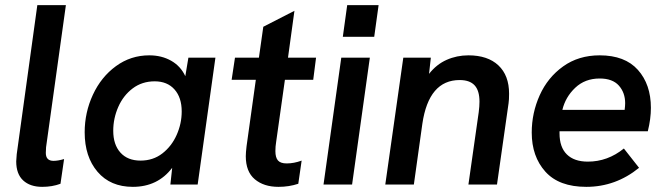

<svg xmlns="http://www.w3.org/2000/svg" viewBox="-20 -717 2588 746"><path d="M43 -90Q43 -98 45 -118L125 -697H236L159 -145Q159 -134 158 -123Q158 -92 188 -92Q205 -92 229 -99L215 -3Q183 9 144 9Q97 9 70 -16Q43 -41 43 -90Z M309 -203Q309 -280 341 -349Q373 -418 430.5 -460Q488 -502 560 -502Q608 -502 645 -481Q682 -460 700 -421L712 -493H817L748 0H642L649 -65Q593 9 496 9Q409 9 359 -49.5Q309 -108 309 -203ZM686 -284Q686 -338 658 -369.5Q630 -401 581 -401Q532 -401 495.5 -373.5Q459 -346 439.5 -301.5Q420 -257 420 -209Q420 -155 448 -124Q476 -93 526 -93Q575 -93 611 -121Q647 -149 666.5 -193Q686 -237 686 -284Z M935 -110Q935 -124 938 -149L974 -407H880L893 -493H986L1003 -613L1124 -675L1099 -493H1208L1197 -407H1087L1053 -166Q1050 -148 1050 -130Q1050 -105 1060 -93.5Q1070 -82 1094 -82Q1122 -82 1152 -93L1139 -3Q1103 9 1062 9Q1005 9 970 -20.5Q935 -50 935 -110Z M1306 -493H1417L1348 0H1237ZM1329 -697H1451L1434 -574H1312Z M1547 -493H1654L1647 -430Q1676 -467 1715.5 -484.5Q1755 -502 1800 -502Q1875 -502 1916.5 -463Q1958 -424 1958 -353Q1958 -329 1956 -316L1911 0H1800L1840 -281Q1843 -304 1843 -322Q1843 -365 1824 -385.5Q1805 -406 1766 -406Q1646 -406 1621 -236L1588 0H1477Z M2046 -202Q2046 -278 2077 -347Q2108 -416 2168 -459Q2228 -502 2310 -502Q2408 -502 2458.5 -445.5Q2509 -389 2509 -298Q2509 -255 2497 -207H2154V-199Q2154 -145 2182.5 -117Q2211 -89 2264 -89Q2341 -89 2404 -140L2463 -65Q2372 9 2258 9Q2152 9 2099 -50Q2046 -109 2046 -202ZM2407 -290Q2409 -306 2409 -316Q2409 -357 2384.5 -384.5Q2360 -412 2310 -412Q2253 -412 2215 -376Q2177 -340 2165 -290Z"/></svg>

Font: Hanken Grotesk SemiBold
Style: Italic
Weight: 600
Italic angle: -8°
Designer: Alfredo Marco Pradil
Foundry: Hanken Design Co.
Version: Version 3.014